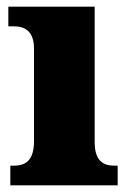

<svg xmlns="http://www.w3.org/2000/svg" viewBox="-20 -556 393 576"><path d="M11 0H333V-59H323C288 -59 264 -75 264 -130V-536H5V-477H22C56 -477 82 -461 82 -410V-133C82 -76 58 -59 22 -59H11Z"/></svg>

Font: Noto Serif Sinhala SemiCondensed Black
Style: Regular
Weight: 900
Width: 4
Designer: Jelle Bosma - Monotype Design Team
Foundry: Monotype Imaging Inc.
Version: Version 2.007